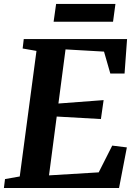

<svg xmlns="http://www.w3.org/2000/svg" viewBox="-26 -938 689 958"><path d="M-6.5 0 -1 -44.5 72.5 -57.5 156 -684 87 -696 92.5 -743H608L595.5 -571H524.5L493 -680.5L301 -691.5L265.5 -421.5L491 -438.5L477.5 -344L257 -356.5L218.5 -63L466.5 -78L534 -211.5L607 -202.5L568 0ZM254 -918.5H550L538 -829.5H241.5Z"/></svg>

Font: Merriweather 28pt
Style: Bold Italic
Weight: 700
Italic angle: -7.8°
Version: Version 2.101